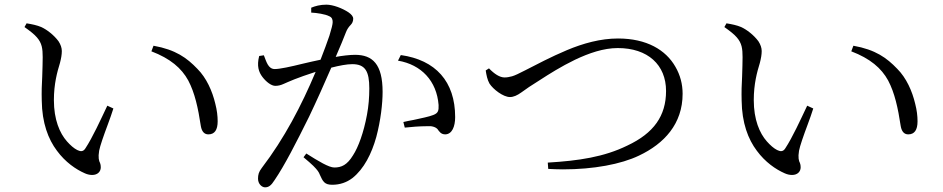

<svg xmlns="http://www.w3.org/2000/svg" viewBox="-20 -782 4040 823"><path d="M159 -351C158 -387 159 -421 161 -454C162 -487 163 -514 163 -537C163 -573 160 -597 138 -622C127 -635 109 -649 85 -666L94 -682C118 -678 138 -674 157 -666C181 -655 211 -632 231 -605C240 -591 245 -577 245 -563C245 -548 242 -531 237 -512C225 -473 211 -422 211 -353C211 -269 236 -211 267 -176C282 -159 297 -146 311 -139C318 -136 323 -134 327 -134C335 -134 341 -138 346 -146C377 -193 411 -268 440 -329L466 -317C459 -295 451 -272 442 -248C424 -200 409 -157 405 -136C400 -107 404 -92 409 -83C411 -78 412 -72 412 -65C412 -46 398 -32 375 -32C366 -32 355 -34 344 -39C305 -56 260 -87 224 -136C187 -185 160 -255 159 -351ZM841 -241C829 -320 815 -384 787 -437C758 -490 710 -531 629 -562L638 -586C733 -569 781 -534 826 -487C865 -448 890 -392 903 -337C910 -310 913 -285 913 -262C913 -225 900 -206 873 -206C856 -206 845 -218 841 -241Z M1314 -728V-749C1331 -756 1352 -762 1379 -762C1407 -762 1447 -747 1474 -729C1487 -720 1494 -711 1494 -702C1494 -691 1490 -682 1483 -675C1475 -667 1468 -657 1463 -644C1454 -620 1438 -582 1419 -538C1446 -543 1479 -547 1502 -547C1577 -547 1620 -507 1620 -388C1620 -339 1612 -266 1593 -195C1573 -123 1540 -58 1491 -19C1466 0 1437 10 1404 10C1371 10 1364 -4 1351 -33C1347 -44 1341 -53 1323 -71C1314 -80 1300 -92 1281 -108L1293 -124C1345 -91 1390 -64 1413 -64C1444 -64 1468 -75 1493 -116C1516 -151 1539 -214 1553 -290C1560 -327 1563 -365 1563 -403C1563 -476 1546 -507 1490 -507C1467 -507 1435 -501 1400 -492C1371 -425 1337 -349 1305 -282C1250 -171 1200 -73 1157 -10C1142 14 1131 21 1116 21C1103 21 1086 7 1086 -16C1086 -33 1089 -45 1102 -62C1199 -189 1272 -329 1333 -474C1294 -461 1264 -451 1242 -442C1221 -433 1205 -427 1195 -422C1184 -417 1173 -414 1160 -414C1143 -414 1121 -431 1105 -452C1089 -473 1080 -499 1091 -542L1111 -545C1122 -518 1129 -486 1158 -486C1179 -486 1226 -496 1278 -509C1304 -515 1329 -521 1354 -526C1369 -565 1382 -599 1392 -629C1401 -658 1406 -678 1406 -687C1406 -699 1403 -708 1390 -713C1375 -721 1338 -727 1314 -728ZM1686 -522 1698 -546C1847 -525 1931 -433 1931 -280C1931 -240 1918 -207 1889 -206C1870 -206 1863 -218 1855 -229C1850 -234 1843 -238 1833 -240C1830 -241 1827 -241 1823 -241C1819 -241 1814 -241 1809 -241C1781 -241 1740 -238 1715 -235L1709 -259C1722 -262 1736 -265 1753 -268C1785 -275 1820 -282 1837 -289C1858 -297 1861 -307 1860 -332C1852 -435 1786 -505 1686 -522Z M2062 -480 2076 -489C2099 -465 2122 -450 2143 -450C2153 -450 2164 -452 2175 -455C2186 -458 2205 -467 2232 -481C2279 -505 2341 -538 2410 -567C2479 -596 2554 -617 2629 -617C2752 -617 2834 -568 2875 -496C2896 -460 2906 -421 2906 -380C2906 -251 2827 -166 2719 -115C2642 -78 2524 -56 2393 -56C2372 -56 2351 -57 2330 -58L2328 -85C2461 -93 2569 -109 2669 -158C2782 -211 2835 -285 2835 -392C2835 -504 2757 -576 2628 -576C2567 -576 2504 -554 2445 -526C2385 -497 2333 -464 2296 -440C2259 -417 2232 -399 2215 -386C2197 -373 2181 -366 2166 -366C2137 -366 2094 -399 2078 -424C2069 -440 2065 -460 2062 -480Z M3159 -351C3158 -387 3159 -421 3161 -454C3162 -487 3163 -514 3163 -537C3163 -573 3160 -597 3138 -622C3127 -635 3109 -649 3085 -666L3094 -682C3118 -678 3138 -674 3157 -666C3181 -655 3211 -632 3231 -605C3240 -591 3245 -577 3245 -563C3245 -548 3242 -531 3237 -512C3225 -473 3211 -422 3211 -353C3211 -269 3236 -211 3267 -176C3282 -159 3297 -146 3311 -139C3318 -136 3323 -134 3327 -134C3335 -134 3341 -138 3346 -146C3377 -193 3411 -268 3440 -329L3466 -317C3459 -295 3451 -272 3442 -248C3424 -200 3409 -157 3405 -136C3400 -107 3404 -92 3409 -83C3411 -78 3412 -72 3412 -65C3412 -46 3398 -32 3375 -32C3366 -32 3355 -34 3344 -39C3305 -56 3260 -87 3224 -136C3187 -185 3160 -255 3159 -351ZM3841 -241C3829 -320 3815 -384 3787 -437C3758 -490 3710 -531 3629 -562L3638 -586C3733 -569 3781 -534 3826 -487C3865 -448 3890 -392 3903 -337C3910 -310 3913 -285 3913 -262C3913 -225 3900 -206 3873 -206C3856 -206 3845 -218 3841 -241Z"/></svg>

Font: CJK Symbols
Style: Regular
Weight: 400
Designer: Ryoko NISHIZUKA 西塚涼子 (kana & ideographs); Frank Grießhammer (serif-style Latin); Paul D. Hunt (sans serif–style Latin); 
Foundry: Unicode
Version: Version 2.000;hotconv 1.1.0;makeotfexe 2.6.0